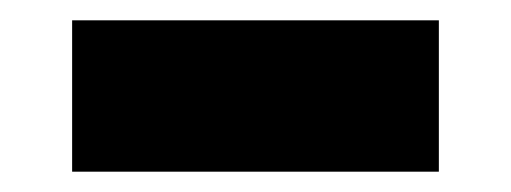

<svg xmlns="http://www.w3.org/2000/svg" viewBox="-20 -350 503 189"><path d="M51 -181H412V-330H51Z"/></svg>

Font: MV Cash ExtraBold
Style: Regular
Weight: 800
Designer: Rodrigo Fuenzalida
Foundry: fragTYPE
Version: Version 1.100;Glyphs 3.1.2 (3151)